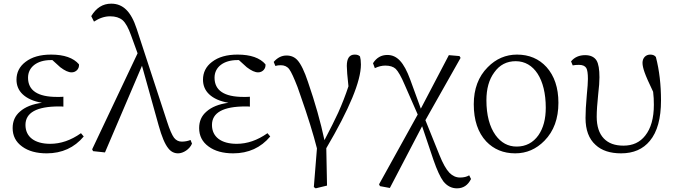

<svg xmlns="http://www.w3.org/2000/svg" viewBox="-20 -823 3688 1048"><path d="M235 14C318 14 386 -17 437 -78L422 -96C367 -57 311 -38 254 -38C169 -38 119 -76 119 -141C119 -208 180 -242 302 -242C311 -242 319 -242 326 -241V-295C320 -294 308 -294 291 -294C186 -294 133 -329 133 -399C133 -458 184 -495 257 -495H266L309 -456C334 -437 354 -428 371 -428C395 -428 414 -448 411 -472C381 -507 330 -525 259 -525C200 -525 154 -512 119 -485C86 -460 70 -427 70 -388C70 -357 81 -330 103 -309C127 -286 162 -270 209 -262C157 -255 117 -239 89 -214C62 -191 49 -161 49 -124C49 -82 66 -48 101 -23C135 2 180 14 235 14Z M952 14C980 14 1015 -8 1028 -39L1020 -59C1005 -53 989 -50 972 -50C955 -50 941 -57 930 -71C919 -86 906 -115 892 -159L726 -666C695 -761 651 -803 587 -803C541 -803 505 -780 478 -735L493 -705C522 -724 551 -734 581 -734C610 -734 632 -727 649 -713C666 -698 681 -670 695 -631L731 -532L483 -8L488 2L553 9L755 -464L846 -138C863 -77 880 -36 899 -13C913 5 931 14 952 14Z M1253 14C1336 14 1404 -17 1455 -78L1440 -96C1385 -57 1329 -38 1272 -38C1187 -38 1137 -76 1137 -141C1137 -208 1198 -242 1320 -242C1329 -242 1337 -242 1344 -241V-295C1338 -294 1326 -294 1309 -294C1204 -294 1151 -329 1151 -399C1151 -458 1202 -495 1275 -495H1284L1327 -456C1352 -437 1372 -428 1389 -428C1413 -428 1432 -448 1429 -472C1399 -507 1348 -525 1277 -525C1218 -525 1172 -512 1137 -485C1104 -460 1088 -427 1088 -388C1088 -357 1099 -330 1121 -309C1145 -286 1180 -270 1227 -262C1175 -255 1135 -239 1107 -214C1080 -191 1067 -161 1067 -124C1067 -82 1084 -48 1119 -23C1153 2 1198 14 1253 14Z M1765 190 1761 -14C1887 -228 1950 -380 1950 -471C1950 -490 1948 -504 1945 -515C1938 -522 1929 -525 1916 -525C1887 -525 1873 -504 1873 -463C1873 -443 1876 -406 1882 -352C1866 -303 1847 -255 1826 -208C1809 -171 1784 -121 1751 -58C1730 -157 1700 -263 1661 -376C1642 -433 1623 -473 1604 -494C1589 -511 1569 -520 1544 -520C1517 -520 1494 -508 1474 -485L1483 -463C1492 -466 1502 -467 1513 -467C1532 -467 1548 -460 1559 -445C1570 -430 1585 -397 1604 -348C1607 -339 1612 -324 1619 -305C1661 -186 1691 -88 1710 -13L1693 198L1703 205Z M2474 205C2509 205 2534 188 2551 154L2541 134C2528 142 2511 146 2491 146C2469 146 2450 137 2433 120C2415 101 2397 69 2379 24L2302 -167L2494 -507L2488 -517L2430 -522L2277 -230L2219 -389C2184 -484 2147 -523 2094 -523C2061 -523 2035 -508 2016 -478L2026 -451C2045 -460 2064 -465 2083 -465C2108 -465 2127 -459 2140 -447C2153 -434 2170 -405 2189 -360L2260 -198L2049 183L2054 193L2108 203L2284 -134L2346 50C2365 105 2383 144 2400 167C2420 192 2445 205 2474 205Z M2792 14C2854 14 2907 -9 2952 -55C3003 -107 3028 -176 3028 -262C3028 -344 3006 -409 2963 -457C2922 -502 2868 -525 2802 -525C2741 -525 2687 -502 2642 -456C2591 -405 2566 -337 2566 -254C2566 -167 2589 -99 2634 -51C2675 -8 2728 14 2792 14ZM2800 -23C2753 -23 2715 -44 2685 -85C2652 -131 2635 -195 2635 -276C2635 -338 2649 -389 2678 -428C2707 -469 2746 -489 2795 -489C2895 -489 2959 -391 2959 -235C2959 -174 2946 -124 2919 -85C2890 -44 2850 -23 2800 -23Z M3370 14C3438 14 3490 -9 3527 -54C3568 -103 3588 -177 3588 -275C3588 -360 3579 -439 3560 -512C3553 -521 3543 -525 3529 -525C3505 -525 3487 -507 3487 -480C3487 -466 3491 -449 3498 -429C3506 -406 3522 -370 3545 -322C3548 -299 3549 -275 3549 -251C3549 -178 3533 -122 3502 -83C3473 -46 3434 -28 3383 -28C3336 -28 3301 -41 3276 -67C3250 -94 3237 -134 3237 -186C3237 -218 3240 -258 3245 -307C3250 -348 3252 -379 3252 -401C3252 -444 3247 -475 3236 -493C3224 -512 3203 -522 3174 -522C3142 -522 3116 -511 3097 -488L3106 -466C3116 -468 3127 -469 3140 -469C3160 -469 3173 -463 3180 -452C3186 -442 3189 -422 3189 -392C3189 -374 3187 -345 3183 -305C3178 -252 3176 -210 3176 -179C3176 -114 3194 -65 3231 -32C3264 -1 3311 14 3370 14Z"/></svg>

Font: AllPunType Light
Style: Regular
Weight: 300
Version: 1.0